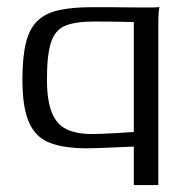

<svg xmlns="http://www.w3.org/2000/svg" viewBox="-20 -421 526 548"><path d="M361.9 107.3V-2.7Q353.1 -2.5 336.7 -1.6Q320.4 -0.7 300.6 0Q280.9 0.8 261.7 1.5Q242.5 2.3 228.5 2.3Q163.8 2.3 123.3 -12.9Q82.7 -28 63.4 -70.3Q44 -112.5 44 -193.1Q44 -257.6 53.8 -298Q63.6 -338.3 86.3 -360.8Q109 -383.3 147.7 -391.9Q186.3 -400.5 243.7 -400.5Q270.2 -400.5 301.5 -400.4Q332.7 -400.3 361.9 -399.8Q391.2 -399.3 411.5 -399.6Q431.9 -400 435.2 -401Q433.4 -394.4 432.6 -381.7Q431.9 -369 431.9 -347.7V107.3ZM242.2 -38.5Q254.1 -38.5 273.1 -39.2Q292.2 -40 311.7 -41.1Q331.1 -42.2 345 -43.3Q358.9 -44.4 361.9 -44.4V-358.1Q350.4 -358.1 325 -358.8Q299.7 -359.5 247.4 -359.5Q195.2 -359.5 166 -347.5Q136.9 -335.4 125.3 -299.3Q113.8 -263.3 114 -192.3Q114.3 -133 128.1 -99.3Q141.8 -65.5 170.2 -52Q198.5 -38.5 242.2 -38.5Z"/></svg>

Font: Genos Thin
Style: Regular
Weight: 100
Designer: Robert E. Leuschke
Foundry: Robert E. Leuschke
Version: Version 1.010